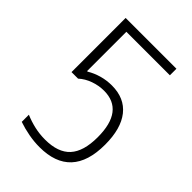

<svg xmlns="http://www.w3.org/2000/svg" viewBox="-217 -827 933 933"><g transform="rotate(45 250.0 -360.0)"><path d="M231 10Q194 10 156 3Q118 -4 83 -16V-65Q116 -51 151 -43Q186 -35 224 -35Q313 -35 355 -81Q397 -127 397 -224Q397 -315 362 -360.5Q327 -406 259 -406Q223 -406 188 -393.5Q153 -381 128 -358H83V-730H432V-685H133V-415H137Q165 -432 198.5 -441.5Q232 -451 268 -451Q355 -451 401.5 -392.5Q448 -334 448 -224Q448 -107 393.5 -48.5Q339 10 231 10Z"/></g></svg>

Font: M PLUS 1 Code Light
Style: Regular
Weight: 300
Designer: Coji Morishita
Foundry: UNDERFOREST DESIGN
Version: Version 1.002